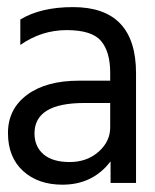

<svg xmlns="http://www.w3.org/2000/svg" viewBox="-20 -920 428 530"><path d="M198.2 -697.3H284.2V-718.8Q284.2 -777.3 258.8 -807.1Q233.4 -836.9 164.1 -836.9Q94.7 -836.9 36.1 -795.9V-866.2Q92.8 -900.4 181.6 -900.4Q355.5 -900.4 355.5 -717.8V-415H285.2V-474.6Q236.3 -410.2 152.3 -410.2Q85 -410.2 43.5 -448.2Q2 -486.3 2 -552.7Q2 -619.1 54.7 -658.2Q107.4 -697.3 198.2 -697.3ZM75.2 -551.8Q75.2 -515.6 100.1 -494.1Q125 -472.7 172.4 -472.7Q219.7 -472.7 252 -501Q284.2 -529.3 284.2 -568.4V-635.7H212.9Q75.2 -635.7 75.2 -551.8Z"/></svg>

Font: GenEi M Gothic v2 Regular
Style: Regular
Weight: 400
Version: Version 2.0